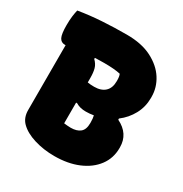

<svg xmlns="http://www.w3.org/2000/svg" viewBox="-168 -842 935 980"><g transform="rotate(30 300.0 -352.0)"><path d="M287 9Q224 9 168.5 -8Q113 -25 82 -56Q55 -83 55 -128V-510Q52 -510 50 -510Q28 -510 18 -529.5Q8 -549 8 -601Q8 -632 11 -654.5Q14 -677 18 -693Q83 -704 154.5 -708.5Q226 -713 299 -713Q387 -713 446.5 -682.5Q506 -652 536.5 -604Q567 -556 567 -501V-494Q567 -442 543 -397.5Q519 -353 478 -322V-315Q556 -277 556 -197V-193Q556 -133 522 -87.5Q488 -42 427.5 -16.5Q367 9 287 9ZM248 -428V-402Q264 -399 287 -399Q328 -399 350.5 -420Q373 -441 373 -481V-486Q373 -510 367 -522Q332 -530 271 -530Q245 -530 218 -529L216 -523Q236 -504 242 -482Q248 -460 248 -428ZM248 -161Q255 -160 267.5 -159Q280 -158 288 -158Q323 -158 343 -174Q363 -190 363 -228V-233Q363 -256 359 -272Q336 -268 313 -268Q296 -268 281.5 -271.5Q267 -275 254 -283H248Z"/></g></svg>

Font: Recursive Mn Csl St Blk
Style: Regular
Weight: 900
Monospace: yes
Version: Version 1.079;hotconv 1.0.112;makeotfexe 2.5.65598; ttfautoh